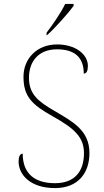

<svg xmlns="http://www.w3.org/2000/svg" viewBox="-20 -951 530 981"><path d="M218 -784V-771H220C261 -807 331 -886 356 -921V-931H313C292 -886 247 -822 218 -784ZM261 10C379 10 437 -67 437 -169C437 -286 350 -330 259 -384C175 -433 128 -469 128 -554C128 -636 176 -699 271 -699C358 -699 408 -661 408 -575C422 -575 429 -589 429 -614C429 -675 364 -724 272 -724C167 -724 100 -650 100 -559C100 -458 142 -417 249 -357C363 -293 409 -249 409 -168C409 -78 364 -15 261 -15C155 -15 96 -66 96 -166C82 -166 75 -150 75 -126C75 -59 134 10 261 10Z"/></svg>

Font: Noto Serif Sinhala Thin
Style: Regular
Weight: 100
Designer: Jelle Bosma - Monotype Design Team
Foundry: Monotype Imaging Inc.
Version: Version 2.007